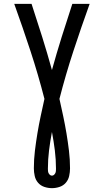

<svg xmlns="http://www.w3.org/2000/svg" viewBox="-20 -755 540 998"><path d="M250 223Q230 223 210.5 216.5Q191 210 178 195Q165 180 160.5 160Q156 140 156 120Q156 74 161.5 28.5Q167 -17 174.5 -62Q182 -107 191.5 -151.5Q201 -196 211 -241Q179 -366 138.5 -489.5Q98 -613 54 -735H144Q172 -650 199 -564Q226 -478 250 -391Q274 -478 301 -564Q328 -650 356 -735H446Q402 -613 361.5 -489.5Q321 -366 289 -241Q299 -196 308.5 -151.5Q318 -107 325.5 -62Q333 -17 338.5 28.5Q344 74 344 120Q344 140 339.5 160Q335 180 322 195Q309 210 289.5 216.5Q270 223 250 223ZM250 158Q256 158 260.5 154Q265 150 267.5 145Q270 140 270.5 134Q271 128 271 122Q271 74 265 26Q259 -22 250 -69Q241 -22 235 26Q229 74 229 122Q229 128 229.5 134Q230 140 232.5 145Q235 150 239.5 154Q244 158 250 158Z"/></svg>

Font: Iosevka Medium
Style: Regular
Weight: 500
Monospace: yes
Designer: Belleve Invis
Foundry: Belleve Invis
Version: Version 32.5.0; ttfautohint (v1.8.4)